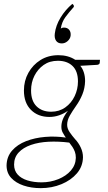

<svg xmlns="http://www.w3.org/2000/svg" viewBox="-20 -789 559 995"><path d="M191 186Q142 186 102 172.5Q62 159 38 133Q14 107 14 68Q15 23 42.5 -8.5Q70 -40 115 -57.5Q160 -75 214 -79.5Q268 -84 321 -76Q312 -89 305 -102Q298 -115 298 -132Q298 -151 305.5 -170.5Q313 -190 332 -215Q311 -200 286.5 -191.5Q262 -183 236 -183Q177 -183 140.5 -219.5Q104 -256 104 -320Q104 -370 127 -411.5Q150 -453 190 -478Q230 -503 283 -503Q308 -503 330 -497Q352 -491 370 -479H498L497 -465Q497 -455 484 -453L396 -448Q408 -434 414.5 -413.5Q421 -393 421 -369Q420 -332 407 -300Q394 -268 374 -240Q355 -213 341.5 -189.5Q328 -166 328 -142Q328 -123 341 -104Q354 -85 369 -68Q387 -49 398.5 -24.5Q410 0 410 26Q409 74 378.5 109.5Q348 145 298.5 165.5Q249 186 191 186ZM195 156Q241 156 282 139.5Q323 123 347.5 94.5Q372 66 373 29Q373 11 368 -2.5Q363 -16 355.5 -27.5Q348 -39 339 -50Q283 -57 232 -54.5Q181 -52 140.5 -38Q100 -24 76.5 1.5Q53 27 53 64Q53 95 71.5 115.5Q90 136 122.5 146Q155 156 195 156ZM245 -210Q287 -210 318.5 -232.5Q350 -255 367 -291Q384 -327 384 -367Q384 -420 356 -447Q328 -474 280 -474Q237 -474 206.5 -452.5Q176 -431 158.5 -396.5Q141 -362 141 -320Q141 -266 169.5 -238Q198 -210 245 -210ZM355 -769 361 -763Q362 -761 362.5 -759.5Q363 -758 363 -756Q363 -752 358 -748Q339 -727 319.5 -701Q300 -675 295 -640Q297 -643 301.5 -644.5Q306 -646 312 -646Q329 -646 338.5 -634.5Q348 -623 346 -604Q344 -588 330.5 -576Q317 -564 300 -564Q280 -564 270.5 -578Q261 -592 264 -615Q269 -657 294 -698Q319 -739 355 -769Z"/></svg>

Font: Aleo ExtraLight
Style: Italic
Weight: 250
Italic angle: -7°
Designer: Alessio Laiso
Foundry: Alessio Laiso
Version: Version 2.001;gftools[0.9.29]